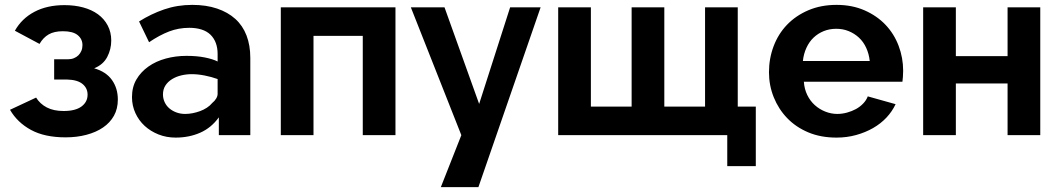

<svg xmlns="http://www.w3.org/2000/svg" viewBox="-20 -554 4346 787"><path d="M249 9Q163 9 107 -21.5Q51 -52 21 -104L128 -154Q144 -128 172 -113.5Q200 -99 241 -99Q289 -99 314 -117.5Q339 -136 339 -166Q339 -193 318 -210Q297 -227 255 -228H202V-311H258Q272 -311 283 -315.5Q294 -320 301.5 -327.5Q309 -335 313.5 -345.5Q318 -356 318 -369Q318 -394 298.5 -410Q279 -426 238 -426Q202 -426 179.5 -413Q157 -400 142 -374L41 -428Q69 -478 121 -505.5Q173 -533 244 -533Q286 -533 321 -523.5Q356 -514 381.5 -495.5Q407 -477 421.5 -449.5Q436 -422 436 -388Q436 -352 419.5 -320.5Q403 -289 366 -274Q415 -260 439 -226Q463 -192 463 -146Q463 -108 447 -79.5Q431 -51 402.5 -31.5Q374 -12 334.5 -1.5Q295 9 249 9Z M877 0V-73Q846 -30 800.5 -10Q755 10 700 10Q662 10 629.5 -3Q597 -16 573 -38Q549 -60 535 -90.5Q521 -121 521 -156Q521 -197 539 -228Q557 -259 588 -281Q619 -303 659.5 -314Q700 -325 744 -325Q787 -325 819.5 -318.5Q852 -312 872 -302V-333Q872 -358 864.5 -378Q857 -398 842.5 -412Q828 -426 806 -433Q784 -440 756 -440Q712 -440 673 -425Q634 -410 591 -381L550 -466Q599 -497 653 -515.5Q707 -534 768 -534Q825 -534 869.5 -519Q914 -504 944.5 -476.5Q975 -449 990.5 -408.5Q1006 -368 1006 -317V0ZM850 -132Q860 -140 866 -150Q872 -160 872 -169V-230Q847 -239 819 -244.5Q791 -250 766 -250Q744 -250 723 -245Q702 -240 685 -229.5Q668 -219 658 -203.5Q648 -188 648 -167Q648 -150 655 -135Q662 -120 674.5 -109.5Q687 -99 703.5 -93Q720 -87 739 -87Q754 -87 769.5 -90Q785 -93 800 -98.5Q815 -104 828 -112.5Q841 -121 850 -132Z M1131 0V-524H1601V0H1467V-407H1265V0Z M2196 -524 1941 213H1787L1871 0L1664 -524H1802L1944 -128L2071 -524Z M2961 127V0H2268V-524H2402V-117H2569V-524H2703V-117H2870V-524H3004V-117H3078V127Z M3409 10Q3344 10 3293 -11.5Q3242 -33 3206.5 -70Q3171 -107 3151.5 -155.5Q3132 -204 3132 -258Q3132 -314 3151 -364.5Q3170 -415 3206 -452.5Q3242 -490 3293.5 -512Q3345 -534 3409 -534Q3473 -534 3524 -511.5Q3575 -489 3610 -452Q3645 -415 3663.5 -366Q3682 -317 3682 -264Q3682 -251 3681 -239Q3680 -227 3679 -219H3275Q3277 -189 3289 -164.5Q3301 -140 3320 -123Q3339 -106 3363 -96.5Q3387 -87 3412 -87Q3432 -87 3452 -92.5Q3472 -98 3488.5 -107Q3505 -116 3518 -129.5Q3531 -143 3537 -159L3651 -127Q3637 -97 3613.5 -72Q3590 -47 3558.5 -29Q3527 -11 3489 -0.5Q3451 10 3409 10ZM3545 -304Q3542 -333 3530.5 -358Q3519 -383 3500.5 -400Q3482 -417 3458.5 -426.5Q3435 -436 3408 -436Q3380 -436 3356.5 -426.5Q3333 -417 3315 -400Q3297 -383 3285.5 -358Q3274 -333 3271 -304Z M3764 0V-524H3898V-324H4110V-524H4244V0H4110V-212H3898V0Z"/></svg>

Font: Rising Sun
Style: Bold
Weight: 700
Designer: Matt McInerney, Pablo Impallari, Rodrigo Fuenzalida (Raleway font), Stephen Hutchings (Greek), Cristiano Sobral (main ch
Foundry: The Rising Sun Project Authors
Version: Version 4.327; ttfautohint (v1.8.4.7-5d5b-dirty)